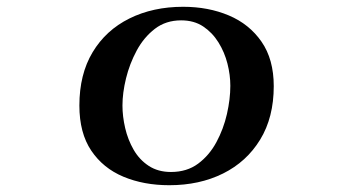

<svg xmlns="http://www.w3.org/2000/svg" viewBox="-20 -541 1040 566"><path d="M659 -288Q659 -320 650.5 -353.5Q642 -387 624 -416Q606 -445 579 -463Q552 -481 514 -481Q469 -481 436.5 -456Q404 -431 383 -392Q362 -353 351.5 -310Q341 -267 341 -230Q341 -198 349 -163.5Q357 -129 374 -99.5Q391 -70 418.5 -52Q446 -34 484 -34Q531 -34 564 -58.5Q597 -83 618 -122Q639 -161 649 -205Q659 -249 659 -288ZM787 -287Q787 -195 747 -129.5Q707 -64 637.5 -29.5Q568 5 479 5Q404 5 344 -20Q284 -45 249 -97Q214 -149 214 -230Q214 -322 253 -387Q292 -452 361.5 -486.5Q431 -521 520 -521Q594 -521 654.5 -495.5Q715 -470 751 -418Q787 -366 787 -287Z"/></svg>

Font: Kaisei Decol
Style: Bold
Weight: 700
Designer: Font-Kai, 金井和夫
Foundry: KAZUO KANAI
Version: Version 5.003